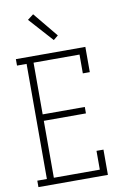

<svg xmlns="http://www.w3.org/2000/svg" viewBox="-103 -1027 707 1086"><g transform="rotate(-10 250.0 -484.0)"><path d="M27 0V-37H82V-698H27V-735H426V-590H386V-698H122V-401H364V-364H122V-37H386V-145H426V0ZM257 -804 133 -942 167 -968 284 -826Z"/></g></svg>

Font: Iosevka Slab Extralight
Style: Regular
Weight: 200
Monospace: yes
Designer: Belleve Invis
Foundry: Belleve Invis
Version: Version 11.1.1; ttfautohint (v1.8.3)